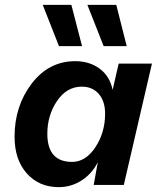

<svg xmlns="http://www.w3.org/2000/svg" viewBox="-20 -762 657 791"><path d="M274 -742 318 -572H223L156 -742ZM459 -742 502 -572H407L340 -742ZM222 9Q141 9 90.5 -47.5Q40 -104 40 -199Q40 -325 110.5 -417.5Q181 -510 290 -510Q348 -510 390 -479.5Q432 -449 444 -392L469 -500H606L490 0H366L383 -94Q359 -46 316 -18.5Q273 9 222 9ZM277 -95Q333 -95 373 -155.5Q413 -216 413 -294Q413 -345 387 -375Q361 -405 317 -405Q255 -405 215 -346Q175 -287 175 -211Q175 -95 277 -95Z"/></svg>

Font: Elaine Sans SemiBold
Style: Italic
Weight: 600
Italic angle: -13°
Designer: Wei Huang
Foundry: Wei Huang
Version: Version 2.001;December 24, 2019;FontCreator 12.0.0.2547 64-b